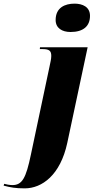

<svg xmlns="http://www.w3.org/2000/svg" viewBox="-153 -796 523 1056"><path d="M235 -620C305 -620 342 -652 342 -709C342 -758 301 -776 257 -776C204 -776 153 -754 153 -686C153 -641 189 -620 235 -620ZM-17 240C78 240 179 167 217 -10L329 -536H67L66 -526H81C120 -526 129 -515 129 -488C129 -472 124 -452 119 -428L17 54C-10 184 -31 222 -85 222C-98 222 -121 218 -130 215L-133 225C-95 235 -68 240 -17 240Z"/></svg>

Font: Noto Serif Display SemiCondensed Black
Style: Italic
Weight: 900
Width: 4
Italic angle: -12°
Designer: Monotype Design Team
Foundry: Monotype Imaging Inc.
Version: Version 2.009